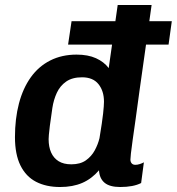

<svg xmlns="http://www.w3.org/2000/svg" viewBox="-20 -740 709 770"><path d="M221 10Q165 10 124.5 -11Q84 -32 62 -76.5Q40 -121 40 -190Q40 -264 56 -325Q72 -386 103.5 -430Q135 -474 181.5 -497.5Q228 -521 287 -521Q333 -521 365 -506.5Q397 -492 416 -467L452 -720H588Q574 -617 561.5 -532Q549 -447 540 -380Q531 -313 524 -263Q517 -213 512 -178.5Q507 -144 505 -124.5Q503 -105 503 -100Q503 -91 508 -85Q513 -79 523 -79Q531 -79 540.5 -82Q550 -85 557 -89L546 -6Q515 10 462 10Q420 10 399.5 -7Q379 -24 377 -57Q348 -23 310 -6.5Q272 10 221 10ZM266 -81Q302 -81 324.5 -97Q347 -113 360 -137Q373 -161 379 -186Q390 -252 393.5 -284.5Q397 -317 397 -332Q397 -375 375 -402.5Q353 -430 309 -430Q270 -430 245.5 -413Q221 -396 208 -368Q195 -340 190 -307Q183 -261 180 -236Q177 -211 176 -199.5Q175 -188 175 -182Q175 -151 185 -128.5Q195 -106 215 -93.5Q235 -81 266 -81ZM253 -561 267 -655H669L656 -561Z"/></svg>

Font: Chivo Mono Medium SemiBold
Style: Italic
Weight: 600
Italic angle: -8.05°
Monospace: yes
Version: Version 1.008